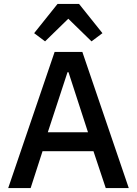

<svg xmlns="http://www.w3.org/2000/svg" viewBox="-20 -964 702 984"><path d="M522 0 459 -189H198L137 0H22L260 -698H402L640 0ZM331 -594H326L225 -286H431ZM385 -944 505 -794 449 -752 330 -868 211 -752 155 -794 275 -944Z"/></svg>

Font: IBM Plex Sans Hebrew Medium
Style: Regular
Weight: 500
Designer: Mike Abbink, Paul van der Laan, Pieter van Rosmalen, Yanek Iontef
Foundry: Bold Monday
Version: Version 1.2